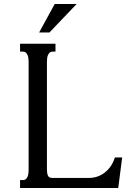

<svg xmlns="http://www.w3.org/2000/svg" viewBox="-20 -933 631 953"><path d="M255.4 -676.8H240.7Q231.9 -676.8 226.6 -671.9Q221.2 -667 218 -659.4Q214.8 -651.9 213.9 -642.6Q212.9 -633.3 212.9 -624.5V-91.3Q212.9 -73.7 217.8 -61.8Q222.7 -49.8 240.2 -49.8H421.9Q442.9 -49.8 462.6 -56.4Q482.4 -63 499.3 -75.9Q516.1 -88.9 529.3 -107.7Q542.5 -126.5 550.3 -151.4H586.4L566.9 0H79.6V-39.1H94.2Q103 -39.1 108.4 -43.9Q113.8 -48.8 116.9 -56.4Q120.1 -64 121.1 -73.2Q122.1 -82.5 122.1 -91.3V-624.5Q122.1 -633.3 121.1 -642.6Q120.1 -651.9 116.9 -659.4Q113.8 -667 108.4 -671.9Q103 -676.8 94.2 -676.8H79.6V-715.8H255.4ZM251.5 -913.1H360.4L225.6 -772H174.3Z"/></svg>

Font: Arian Grqi
Style: Regular
Weight: 400
Designer: Ruben Hakobyan (Tarumian)
Foundry: Ruben Hakobyan (Tarumian)
Version: Version 1.003